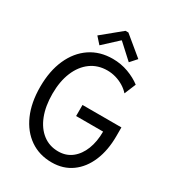

<svg xmlns="http://www.w3.org/2000/svg" viewBox="-215 -1040 1070 1173"><g transform="rotate(30 320.0 -453.0)"><path d="M332 7.8Q244.1 7.8 178.7 -37.4Q113.3 -82.5 77.1 -164.6Q41 -246.6 41 -357.4Q41 -469.7 78.1 -553Q115.2 -636.2 182.6 -681.9Q250 -727.5 340.8 -727.5Q398.9 -727.5 450.9 -708.3Q502.9 -689 540 -660.2L506.8 -580.1Q488.3 -601.1 462.6 -616.7Q437 -632.3 407.5 -640.9Q377.9 -649.4 347.7 -649.4Q280.8 -649.4 231.2 -613.3Q181.6 -577.1 154.3 -511.7Q127 -446.3 127 -358.4Q127 -271 152.3 -206.3Q177.7 -141.6 224.1 -106Q270.5 -70.3 333 -70.3Q388.2 -70.3 428 -101.6Q467.8 -132.8 489.3 -187.5Q510.7 -242.2 510.7 -312.5H320.3V-390.6H594.7V-329.1Q594.7 -229 562.7 -153.1Q530.8 -77.1 471.7 -34.7Q412.6 7.8 332 7.8ZM227.5 -757.8 186.5 -803.7 321.3 -914.1H341.8L475.6 -803.7L434.6 -757.8L332 -851.6H329.1Z"/></g></svg>

Font: Reddit Sans Condensed
Style: Regular
Weight: 400
Designer: Stephen Hutchings
Foundry: Reddit
Version: Version 1.014